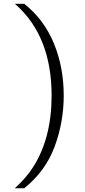

<svg xmlns="http://www.w3.org/2000/svg" viewBox="-20 -770 448 1012"><path d="M58.1 222.2Q119.1 167 153.8 111.8Q252 -41 252 -266.1Q252 -577.1 64 -745.1Q59.1 -749 58.1 -750H107.9Q212.9 -666 264.4 -540.5Q315.9 -415 315.9 -266.1Q315.9 -127 268.1 2.4Q220.2 131.8 107.9 222.2Z"/></svg>

Font: CMU Bright
Style: Roman
Weight: 500
Version: Version 0.7.0